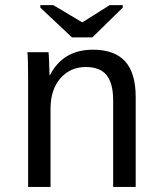

<svg xmlns="http://www.w3.org/2000/svg" viewBox="-20 -733 640 753"><path d="M423.8 0V-339.4Q423.8 -405.8 398.2 -438Q372.6 -470.2 316.4 -470.2Q255.9 -470.2 217 -426Q178.2 -381.8 178.2 -306.2V0H90.3V-415.5Q90.3 -507.8 87.4 -528.3H170.4Q170.9 -525.9 171.4 -515.1Q171.9 -504.4 172.6 -490.5Q173.3 -476.6 174.3 -438H175.8Q227.1 -538.1 344.7 -538.1Q429.2 -538.1 470.7 -492.4Q512.2 -446.8 512.2 -352.1V0ZM342.3 -586.4H262.2L138.2 -703.1V-712.9H189L302.2 -645.5H303.2L410.2 -712.9H461.4V-703.1Z"/></svg>

Font: Cousine
Style: Regular
Weight: 400
Monospace: yes
Designer: Steve Matteson
Foundry: Ascender Corporation
Version: Version 1.20